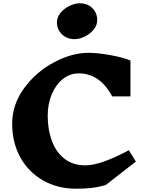

<svg xmlns="http://www.w3.org/2000/svg" viewBox="-20 -1127 882 1167"><path d="M773 -759V-541H662Q587 -681 458 -681Q406 -681 363 -647.5Q320 -614 295 -555Q270 -496 270 -423Q270 -340 295 -271.5Q320 -203 371.5 -162.5Q423 -122 499 -122Q592 -122 763 -214L806 -145L622 -2Q576 11 534 15.5Q492 20 443 20Q329 20 240.5 -31Q152 -82 103 -171.5Q54 -261 54 -375Q54 -492 127 -591.5Q200 -691 309 -748.5Q418 -806 516 -806Q576 -806 656 -791Q736 -776 773 -759ZM571 -1005Q571 -974 549.5 -947.5Q528 -921 495.5 -905Q463 -889 433 -889Q387 -889 356.5 -918.5Q326 -948 326 -991Q326 -1022 347.5 -1048.5Q369 -1075 402 -1091Q435 -1107 465 -1107Q512 -1107 541.5 -1077.5Q571 -1048 571 -1005Z"/></svg>

Font: Inknut Antiqua ExtraBold
Style: Regular
Weight: 800
Designer: Claus Eggers Sørensen
Foundry: Claus Eggers Sørensen
Version: Version 1.003; ttfautohint (v1.8.2) -l 8 -r 50 -G 200 -x 14 